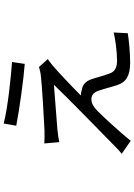

<svg xmlns="http://www.w3.org/2000/svg" viewBox="136 -813 728 1040"><g transform="rotate(-90 500.0 -293.0)"><path d="M351 -637 339 -569C424 -552 600 -528 674 -523L684 -592C616 -596 433 -615 351 -637ZM700 -398 657 -446C648 -443 633 -439 620 -437C559 -429 360 -418 314 -416C289 -415 261 -416 243 -417L250 -336C267 -340 291 -343 318 -346C367 -350 513 -361 561 -365C479 -279 300 -106 223 -30C208 -15 199 -7 187 2L257 51C304 -7 392 -103 421 -131C440 -149 461 -162 481 -162C511 -162 523 -143 532 -113C539 -94 550 -47 559 -23C574 26 610 48 681 48C731 48 808 41 840 35L844 -41C807 -32 739 -23 691 -23C655 -23 632 -34 622 -63C614 -84 602 -124 595 -149C586 -183 567 -211 531 -214C522 -218 511 -219 503 -219C537 -254 636 -348 662 -369C671 -377 687 -389 700 -398Z"/></g></svg>

Font: Source Han Sans JP
Style: Regular
Weight: 400
Designer: Ryoko NISHIZUKA 西塚涼子 (kana, bopomofo & ideographs); Paul D. Hunt (Latin, Greek & Cyrillic); Sandoll Communications 산돌커뮤니
Foundry: Adobe
Version: Version 2.004;hotconv 1.0.118;makeotfexe 2.5.65603